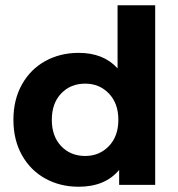

<svg xmlns="http://www.w3.org/2000/svg" viewBox="-20 -703 676 730"><path d="M570 -683V0H433V-57Q380 7 279 7Q209 7 152.5 -24Q96 -55 63.5 -113Q31 -171 31 -247.5Q31 -324 63.5 -382Q96 -440 152.5 -471Q209 -502 279 -502Q374 -502 427 -443V-683ZM304 -385Q248 -385 212.5 -347.5Q177 -310 177 -247.5Q177 -185 212.5 -147.5Q248 -110 304 -110Q358 -110 394 -147.5Q430 -185 430 -247.5Q430 -310 394 -347.5Q358 -385 304 -385Z"/></svg>

Font: Montserrat Ace
Style: Bold
Weight: 700
Designer: Julieta Ulanovsky
Foundry: Julieta Ulanovsky
Version: Version 1